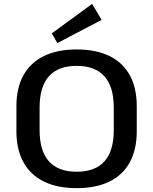

<svg xmlns="http://www.w3.org/2000/svg" viewBox="-20 -965 794 994"><path d="M377 9Q277 9 207.5 -25Q138 -59 101.5 -125Q65 -191 65 -285V-415Q65 -510 101.5 -575.5Q138 -641 207.5 -675Q277 -709 377 -709Q477 -709 546.5 -675Q616 -641 652 -575.5Q688 -510 688 -415V-285Q688 -191 652 -125Q616 -59 546.5 -25Q477 9 377 9ZM377 -76Q473 -76 521 -130Q569 -184 569 -292V-408Q569 -516 520.5 -570Q472 -624 377 -624Q281 -624 233 -570Q185 -516 185 -408V-292Q185 -184 233 -130Q281 -76 377 -76ZM506 -862 277 -742 248 -792 457 -945Z"/></svg>

Font: Pathway Extreme 72pt SemiBold
Style: Regular
Weight: 600
Designer: Eduardo Rodriguez Tunni
Foundry: Eduardo Rodriguez Tunni
Version: Version 1.001;gftools[0.9.26]